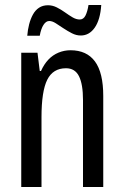

<svg xmlns="http://www.w3.org/2000/svg" viewBox="-20 -748 496 768"><path d="M262 -547Q327 -547 360 -502Q393 -457 393 -364V0H312V-348Q312 -411 296 -443Q280 -475 244 -475Q192 -475 169 -429Q146 -383 146 -279V0H65V-537H130L139 -464H144Q156 -491 173.5 -509.5Q191 -528 214 -537.5Q237 -547 262 -547ZM89 -605Q91 -629 96.5 -650.5Q102 -672 111.5 -689.5Q121 -707 136 -717Q151 -727 172 -727Q190 -727 207 -718.5Q224 -710 240 -698.5Q256 -687 270.5 -678.5Q285 -670 299 -670Q314 -670 322 -686Q330 -702 334 -728H385Q381 -669 359 -637.5Q337 -606 303 -606Q285 -606 267.5 -615Q250 -624 233.5 -635Q217 -646 203 -655Q189 -664 177 -664Q164 -664 154 -648.5Q144 -633 139 -605Z"/></svg>

Font: Noto Sans Khmer ExtraCondensed
Style: Regular
Weight: 400
Width: 2
Designer: Danh Hong and the Monotype Design Team
Foundry: Monotype Imaging Inc.
Version: Version 2.004